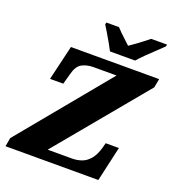

<svg xmlns="http://www.w3.org/2000/svg" viewBox="-162 -1058 1083 1186"><g transform="rotate(20 379.5 -465.5)"><path d="M9 0 19 -57 504 -645H354Q309 -645 277 -627.5Q245 -610 231 -554L212 -485H125L179 -714H759L748 -656L261 -69H422Q453 -69 482.5 -79Q512 -89 536.5 -117Q561 -145 576 -198L584 -229H671L619 0ZM415 -771Q406 -789 390.5 -816.5Q375 -844 358.5 -871.5Q342 -899 330 -918L333 -931H416Q425 -921 442 -904Q459 -887 477.5 -870.5Q496 -854 508 -842Q526 -854 549 -870.5Q572 -887 593.5 -904Q615 -921 628 -931H732L729 -918Q710 -899 682.5 -873.5Q655 -848 627.5 -821Q600 -794 580 -771Z"/></g></svg>

Font: Noto Serif Black
Style: Italic
Weight: 900
Italic angle: -12°
Designer: Monotype Design Team
Foundry: Monotype Imaging Inc.
Version: Version 2.013